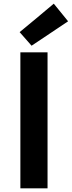

<svg xmlns="http://www.w3.org/2000/svg" viewBox="-20 -1026 391 1046"><path d="M239 -370V-741H91V0H165H239ZM251 -843 351 -910 273 -1006 180 -928 87 -851 152 -777Z"/></svg>

Font: GenSekiGothic2 TW B
Style: Regular
Weight: 700
Version: Version 2.100;PS 2.1;hotconv 16.6.51;makeotf.lib2.5.65220 DE